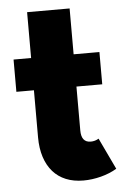

<svg xmlns="http://www.w3.org/2000/svg" viewBox="-50 -676 465 728"><g transform="rotate(-5 183.0 -312.5)"><path d="M238.6 14.5Q201.4 14.5 172 2.5Q142.7 -9.5 122.5 -32.5Q102.3 -55.5 91.6 -88.6Q80.9 -121.8 80.9 -163.6V-342.7H14.1V-465.5H80.9V-640H242.7V-465.5H340.9V-342.7H242.7V-175.9Q242.7 -130 278.6 -130Q295 -130 309.1 -138.6L365.9 -19.1Q339.5 -3.2 305.5 5.7Q271.4 14.5 238.6 14.5Z"/></g></svg>

Font: Spartan ExtBd
Style: Regular
Weight: 800
Designer: Matt Bailey, Mirko Velimirovic
Foundry: Matt Bailey
Version: Version 1.005